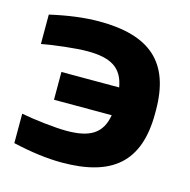

<svg xmlns="http://www.w3.org/2000/svg" viewBox="-83 -590 674 681"><g transform="rotate(15 254.0 -250.0)"><path d="M476 -244V-256C476 -433 386 -509 201 -509C146 -509 87 -501 21 -486V-378C68 -387 145 -396 188 -396C273 -396 317 -371 329 -301H117V-199H329C317 -129 273 -104 188 -104C145 -104 68 -113 21 -122V-14C87 1 146 9 201 9C386 9 476 -67 476 -244Z"/></g></svg>

Font: LT Wave Bold
Style: Regular
Weight: 700
Designer: Daniel Lyons
Version: Version 2.5 (Glyphs App)